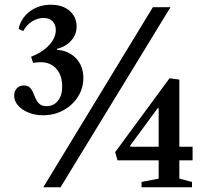

<svg xmlns="http://www.w3.org/2000/svg" viewBox="-20 -792 878 812"><path d="M163 0 626.5 -761.5H701L236 0ZM578.5 0V-22.5L651 -36.5V-114H477L467 -148.5L697 -461L738.5 -455.5V-171.5H794.5V-114H738.5V-36.5L792 -22.5V0ZM532 -171.5H651V-334.5H647L530 -175.5ZM162 -304.5Q128.5 -304.5 100.8 -315.8Q73 -327 56.5 -345.8Q40 -364.5 40 -387.5Q40 -406.5 51.2 -418.5Q62.5 -430.5 81 -430.5Q97.5 -430.5 106.2 -421.8Q115 -413 120.2 -400Q125.5 -387 131.5 -373.8Q137.5 -360.5 147.8 -351.8Q158 -343 177 -343Q206.5 -343 224.8 -365.5Q243 -388 243 -426Q243 -474 218 -501.5Q193 -529 151.5 -529Q145 -529 136 -528.2Q127 -527.5 120 -526L111.5 -552Q160 -571 188 -601.5Q216 -632 216 -665Q216 -688.5 202 -702.2Q188 -716 164.5 -716Q138.5 -716 115 -701Q91.5 -686 78.5 -660.5L58.5 -669.5Q68.5 -715.5 106.2 -743.8Q144 -772 195.5 -772Q244 -772 274 -746.5Q304 -721 304 -679.5Q304 -656 293 -636.8Q282 -617.5 263.2 -604.2Q244.5 -591 221 -585.5V-581.5Q271.5 -577.5 302 -545Q332.5 -512.5 332.5 -462Q332.5 -419 309.8 -383Q287 -347 248.2 -325.8Q209.5 -304.5 162 -304.5Z"/></svg>

Font: Libre Caslon Text
Style: Regular
Weight: 400
Designer: Pablo Impallari, Rodrigo Fuenzalida, Katja Schimmel
Foundry: Pablo Impallari, Rodrigo Fuenzalida
Version: Version 2.000